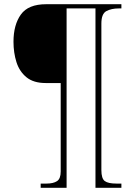

<svg xmlns="http://www.w3.org/2000/svg" viewBox="-20 -780 645 911"><path d="M173 111V91H201Q233 91 250.5 79.5Q268 68 268 34V-386H197Q139 -386 105.5 -413.5Q72 -441 58 -485.5Q44 -530 44 -582Q44 -662 79 -711Q114 -760 199 -760H556V-740H543Q509 -740 485 -727.5Q461 -715 461 -668V27Q461 67 477 79Q493 91 532 91H556V111H433V-740H296V111Z"/></svg>

Font: Noto Serif Telugu Thin
Style: Regular
Weight: 100
Designer: Jelle Bosma - Monotype Design Team
Foundry: Monotype Imaging Inc.
Version: Version 2.005; ttfautohint (v1.8.4.7-5d5b)